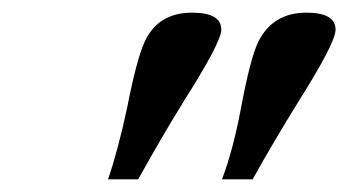

<svg xmlns="http://www.w3.org/2000/svg" viewBox="-20 -743 548 302"><path d="M149.9 -460.9Q166 -507.8 180.2 -574.7Q194.8 -649.4 207.5 -677.2Q228.5 -723.1 282.2 -723.1Q328.1 -723.1 328.1 -696.3Q328.1 -676.8 269.5 -584.5Q233.9 -526.9 197.3 -460.9ZM329.1 -460.9Q346.7 -506.8 359.4 -574.7Q373.5 -650.4 386.2 -677.2Q409.2 -723.1 461.9 -723.1Q507.8 -723.1 507.8 -696.3Q507.8 -675.8 450.2 -584.5Q410.2 -520 377.4 -460.9Z"/></svg>

Font: Elstob 8pt Medium
Style: Italic
Weight: 500
Italic angle: -20°
Designer: Peter S. Baker
Version: Version 1.015